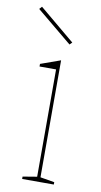

<svg xmlns="http://www.w3.org/2000/svg" viewBox="-84 -761 422 800"><g transform="rotate(10 127.0 -360.5)"><path d="M70 0V-10L130 -20V-474H60V-485L144 -515V-20L204 -10V0ZM167 -586 17 -710 27 -721 177 -596Z"/></g></svg>

Font: Kalnia Thin Thin
Style: Regular
Weight: 250
Version: Version 1.105